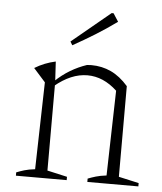

<svg xmlns="http://www.w3.org/2000/svg" viewBox="-52 -760 678 806"><g transform="rotate(5 287.5 -357.5)"><path d="M45 0V-14Q60 -20 78 -25.5Q96 -31 123 -34L132 -401L82 -457Q123 -482 170 -492L175 -406V-33L259 -14V0ZM346 0V-14Q361 -20 379.5 -25.5Q398 -31 424 -34L433 -392L476 -415V-33L561 -14V0ZM170 -388 169 -408Q199 -437 232.5 -457Q266 -477 302 -489Q307 -489 311.5 -489.5Q316 -490 320 -490Q365 -490 403.5 -472Q442 -454 476 -415L433 -392Q375 -446 308 -446Q239 -446 170 -388ZM233 -566 224 -581 386 -715H394L416 -681Q372 -649 326 -620.5Q280 -592 233 -566Z"/></g></svg>

Font: Piazzolla Thin Thin
Style: Regular
Weight: 250
Version: Version 2.005